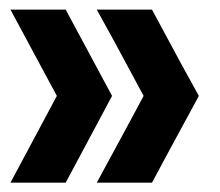

<svg xmlns="http://www.w3.org/2000/svg" viewBox="-20 -486 462 404"><path d="M299.8 -465.8Q271.5 -465.8 183.6 -465.8Q209 -420.9 282.2 -284.2Q257.8 -238.3 183.6 -101.6Q212.9 -101.6 299.8 -101.6Q324.2 -147.5 398.4 -284.2Q373 -329.1 299.8 -465.8ZM118.2 -465.8Q88.9 -465.8 2 -465.8Q26.4 -420.9 99.6 -284.2Q75.2 -238.3 2 -101.6Q31.2 -101.6 118.2 -101.6Q142.6 -147.5 215.8 -284.2Q191.4 -329.1 118.2 -465.8Z"/></svg>

Font: Avakin
Style: Bold
Weight: 700
Designer: Herb Lubalin, Tom Carnase, Ed Benguiat, Adobe Type Staff
Version: Version 1.0